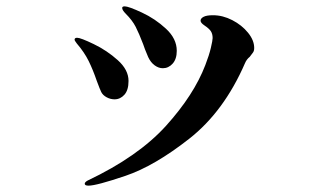

<svg xmlns="http://www.w3.org/2000/svg" viewBox="-20 -543 1040 605"><path d="M431 -404Q418 -438 407.5 -458.5Q397 -479 376 -500Q365 -511 365 -518Q365 -523 373 -523Q385 -523 427 -503.5Q469 -484 503 -452.5Q537 -421 537 -383Q537 -357 524 -342.5Q511 -328 493 -328Q480 -328 467.5 -337Q455 -346 447 -363Q435 -391 431 -404ZM247 36Q247 31 256 26Q416 -50 503.5 -147Q591 -244 627 -338Q639 -369 644.5 -392.5Q650 -416 650 -423Q650 -436 644.5 -444.5Q639 -453 624 -463Q612 -471 612 -478Q612 -485 621.5 -490Q631 -495 651 -495Q682 -495 712 -479.5Q742 -464 761.5 -440Q781 -416 781 -392Q781 -383 777.5 -378Q774 -373 767 -364Q757 -356 752 -344Q686 -192 576.5 -106Q467 -20 375.5 11Q284 42 259 42Q247 42 247 36ZM285 -288Q273 -323 259.5 -350.5Q246 -378 222 -406Q215 -415 215 -418Q215 -424 223 -424Q234 -424 275.5 -404Q317 -384 351 -353.5Q385 -323 385 -288Q385 -259 372 -244.5Q359 -230 341 -230Q328 -230 316 -236.5Q304 -243 299 -253Q295 -261 285 -288Z"/></svg>

Font: Shippori Antique
Style: Regular
Weight: 400
Designer: FONTDASU
Foundry: FONTDASU / Google Inc. / but / Adobe
Version: Version 2.001